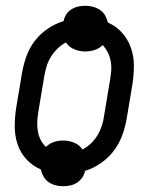

<svg xmlns="http://www.w3.org/2000/svg" viewBox="-20 -592 540 664"><path d="M198 52Q184 52 171 48.5Q158 45 147.5 37.5Q137 30 130.5 18.5Q124 7 121 -6Q93 -18 72 -40.5Q51 -63 41 -92.5Q31 -122 31 -154.5Q31 -187 36 -219L56 -339Q61 -368 71 -396.5Q81 -425 99.5 -449.5Q118 -474 144 -492Q170 -510 200 -519Q202 -531 209 -542Q216 -553 227.5 -560Q239 -567 251 -569.5Q263 -572 275 -572Q289 -572 302 -568.5Q315 -565 326 -557.5Q337 -550 343.5 -538.5Q350 -527 353 -514Q381 -502 401.5 -479.5Q422 -457 432.5 -427.5Q443 -398 443 -365.5Q443 -333 438 -301L418 -181Q413 -152 402.5 -123.5Q392 -95 373.5 -70.5Q355 -46 329 -28Q303 -10 274 -1Q272 11 264.5 22Q257 33 246 40Q235 47 222.5 49.5Q210 52 198 52ZM265 -75Q281 -83 295 -96.5Q309 -110 318 -125.5Q327 -141 332.5 -158Q338 -175 340 -192L360 -312Q363 -329 364.5 -346Q366 -363 363 -379.5Q360 -396 353 -410.5Q346 -425 335 -436Q323 -424 307 -419Q291 -414 275 -414Q255 -414 237 -421.5Q219 -429 208 -445Q192 -437 178.5 -423.5Q165 -410 155.5 -394.5Q146 -379 141 -362Q136 -345 133 -328L113 -208Q110 -191 109 -174Q108 -157 110.5 -140.5Q113 -124 120 -109.5Q127 -95 139 -84Q151 -96 166.5 -101Q182 -106 198 -106Q218 -106 236.5 -98.5Q255 -91 265 -75Z"/></svg>

Font: Iosevka SS18
Style: Italic
Weight: 400
Italic angle: -9°
Monospace: yes
Designer: Belleve Invis
Foundry: Belleve Invis
Version: Version 25.1.1; ttfautohint (v1.8.4)